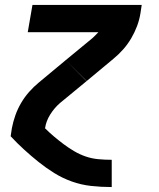

<svg xmlns="http://www.w3.org/2000/svg" viewBox="-20 -550 640 775"><path d="M330 -223 245 -307 353 -396Q359 -402 365 -407.5Q371 -413 377 -420H92L111 -530H552L547 -497Q543 -471 533.5 -445.5Q524 -420 510 -396Q496 -372 477.5 -351Q459 -330 437 -312ZM430 205Q388 205 347.5 200.5Q307 196 269.5 182.5Q232 169 199 148.5Q166 128 136 104Q106 80 77.5 54Q49 28 23 0L28 -33Q33 -59 42 -84.5Q51 -110 65 -134Q79 -158 97.5 -179Q116 -200 138 -218L245 -307L328 -224L330 -223L222 -134Q199 -114 182.5 -87.5Q166 -61 162 -33H161Q179 -15 198 1Q217 17 237 32Q257 47 279 60Q301 73 325.5 81.5Q350 90 376.5 92.5Q403 95 430 95H431V205Z"/></svg>

Font: Iosevka Curly XBdEx
Style: Italic
Weight: 800
Width: 7
Italic angle: -9°
Monospace: yes
Designer: Belleve Invis
Foundry: Belleve Invis
Version: Version 11.1.0; ttfautohint (v1.8.3)